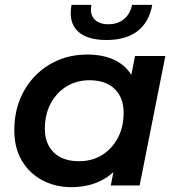

<svg xmlns="http://www.w3.org/2000/svg" viewBox="-20 -765 734 792"><path d="M274 7Q209 7 155.5 -21Q102 -49 70.5 -101.5Q39 -154 39 -228Q39 -296 61.5 -353Q84 -410 125 -452Q166 -494 220.5 -517Q275 -540 340 -540Q407 -540 455.5 -516Q504 -492 529 -443.5Q554 -395 552 -323Q550 -224 516 -149.5Q482 -75 421 -34Q360 7 274 7ZM306 -100Q360 -100 401 -125.5Q442 -151 466 -196Q490 -241 490 -300Q490 -362 453 -398Q416 -434 349 -434Q296 -434 254.5 -408.5Q213 -383 189 -338Q165 -293 165 -234Q165 -172 202 -136Q239 -100 306 -100ZM437 0 461 -122 495 -264 512 -407 537 -534H662L556 0ZM420 -600Q337 -600 299.5 -637.5Q262 -675 275 -745H357Q350 -707 369 -686Q388 -665 427 -665Q465 -665 490.5 -685.5Q516 -706 525 -745H608Q595 -673 547 -636.5Q499 -600 420 -600Z"/></svg>

Font: MOST Montserrat SemiBold
Style: Italic
Weight: 600
Italic angle: -11.3°
Designer: Julieta Ulanovsky
Foundry: Julieta Ulanovsky
Version: Version 8.000;March 11, 2024;FontCreator 15.0.0.2926 64-bit